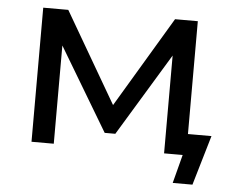

<svg xmlns="http://www.w3.org/2000/svg" viewBox="-48 -587 925 756"><g transform="rotate(5 414.5 -208.5)"><path d="M93 0V-530H192L420 -138H380L614 -530H704V0H617V-422L633 -413L419 -60H377L162 -420L181 -424V0ZM661 113 697 -25 755 0H617V-84H797L739 113Z"/></g></svg>

Font: MOST Montserrat Medium
Style: Regular
Weight: 500
Designer: Julieta Ulanovsky
Foundry: Julieta Ulanovsky
Version: Version 8.000;March 11, 2024;FontCreator 15.0.0.2926 64-bit